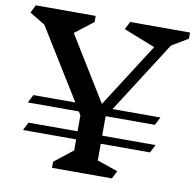

<svg xmlns="http://www.w3.org/2000/svg" viewBox="-85 -873 974 960"><g transform="rotate(10 401.5 -393.0)"><path d="M488 -342H731L710 -301H462L460 -298V-202H731L710 -161H460V-76L565 -40L545 0H241V-31L335 -105V-161H65L86 -202H335V-283L324 -301H65L86 -342H299L79 -698L0 -746L20 -786H324V-755L231 -683L431 -358L639 -683L479 -746L499 -786H803V-755L720 -705Z"/></g></svg>

Font: Inknut Antiqua
Style: Regular
Weight: 400
Designer: Claus Eggers Sørensen
Foundry: Claus Eggers Sørensen
Version: Version 1.003; ttfautohint (v1.8.2) -l 8 -r 50 -G 200 -x 14 